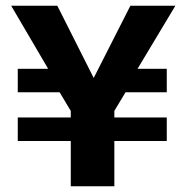

<svg xmlns="http://www.w3.org/2000/svg" viewBox="-20 -650 649 670"><path d="M562 -240V-158H379V0H227V-158H42V-240H227V-263L188 -328H42V-410H148L19 -630H180L307 -378L435 -630H592L460 -410H562V-328H418L379 -263V-240Z"/></svg>

Font: Ek Mukta ExtraBold
Style: Regular
Weight: 800
Designer: Girish Dalvi and Yashodeep Gholap
Foundry: Ek Type
Version: Version 2.538;PS 1.002;hotconv 16.6.51;makeotf.lib2.5.65220;